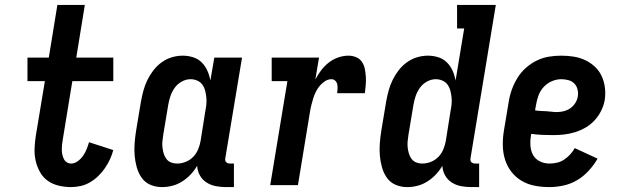

<svg xmlns="http://www.w3.org/2000/svg" viewBox="-20 -755 2540 783"><path d="M270 8Q244 8 219 2Q194 -4 174.5 -18Q155 -32 143 -53.5Q131 -75 125.5 -99Q120 -123 121 -149Q122 -175 126 -201L163 -424H92V-520H179L214 -735H326L291 -520H442V-424H275L236 -186Q234 -175 233 -165Q232 -155 232 -145Q232 -135 234 -125.5Q236 -116 240 -107.5Q244 -99 252 -93.5Q260 -88 270 -88Q284 -88 297 -97.5Q310 -107 319 -120Q328 -133 333.5 -147Q339 -161 343 -175L442 -143Q437 -124 428.5 -105.5Q420 -87 408 -69.5Q396 -52 380.5 -37Q365 -22 347 -11.5Q329 -1 309 3.5Q289 8 270 8Z M641 8Q615 8 593 -1.5Q571 -11 557.5 -30.5Q544 -50 537.5 -73.5Q531 -97 529 -121.5Q527 -146 529 -171.5Q531 -197 535 -222L555 -342Q559 -364 565 -386Q571 -408 581 -428.5Q591 -449 605.5 -468Q620 -487 639.5 -501Q659 -515 681 -521.5Q703 -528 725 -528Q747 -528 767.5 -521.5Q788 -515 802.5 -500.5Q817 -486 825.5 -467Q834 -448 838 -427L854 -520H967L899 -111Q898 -107 898.5 -102Q899 -97 902 -94Q905 -91 909 -89.5Q913 -88 918 -88H934V8H902Q880 8 859.5 4Q839 0 822 -11Q805 -22 795 -40Q785 -58 784 -79Q773 -60 757.5 -43.5Q742 -27 723 -15Q704 -3 683 2.5Q662 8 641 8ZM702 -88Q720 -88 737.5 -95Q755 -102 768 -115.5Q781 -129 788 -146Q795 -163 798 -180L817 -300Q820 -315 821.5 -329.5Q823 -344 821.5 -358Q820 -372 816.5 -385.5Q813 -399 805 -410Q797 -421 784 -426.5Q771 -432 757 -432Q739 -432 721.5 -422.5Q704 -413 692.5 -397Q681 -381 675 -363Q669 -345 666 -327L646 -207Q644 -193 642.5 -180Q641 -167 642.5 -154Q644 -141 647.5 -129Q651 -117 658.5 -107Q666 -97 677.5 -92.5Q689 -88 702 -88Z M1082 0 1152 -424H1088V-520H1281L1266 -431Q1276 -450 1289.5 -468Q1303 -486 1321 -500Q1339 -514 1360 -521Q1381 -528 1401 -528Q1418 -528 1433 -521.5Q1448 -515 1456.5 -502Q1465 -489 1468 -473Q1471 -457 1472 -441Q1473 -425 1471.5 -408Q1470 -391 1468 -375H1355Q1356 -384 1356.5 -393Q1357 -402 1355.5 -410.5Q1354 -419 1347.5 -425.5Q1341 -432 1332 -432Q1318 -432 1305.5 -424Q1293 -416 1283.5 -404.5Q1274 -393 1267.5 -379.5Q1261 -366 1257 -352.5Q1253 -339 1249.5 -325.5Q1246 -312 1244 -298L1195 0Z M1641 8Q1615 8 1593 -1.5Q1571 -11 1557.5 -30.5Q1544 -50 1537.5 -73.5Q1531 -97 1529 -121.5Q1527 -146 1529 -171.5Q1531 -197 1535 -222L1555 -342Q1559 -364 1565 -386Q1571 -408 1581 -428.5Q1591 -449 1605.5 -468Q1620 -487 1639.5 -501Q1659 -515 1681 -521.5Q1703 -528 1725 -528Q1747 -528 1767.5 -521.5Q1788 -515 1802.5 -500.5Q1817 -486 1825.5 -467Q1834 -448 1838 -427L1873 -639H1844V-735H2002L1899 -111Q1898 -107 1898.5 -102Q1899 -97 1902 -94Q1905 -91 1909 -89.5Q1913 -88 1918 -88H1934V8H1902Q1880 8 1859.5 4Q1839 0 1822 -11Q1805 -22 1795 -40Q1785 -58 1784 -79Q1773 -60 1757.5 -43.5Q1742 -27 1723 -15Q1704 -3 1683 2.5Q1662 8 1641 8ZM1702 -88Q1720 -88 1737.5 -95Q1755 -102 1768 -115.5Q1781 -129 1788 -146Q1795 -163 1798 -180L1817 -300Q1820 -315 1821.5 -329.5Q1823 -344 1821.5 -358Q1820 -372 1816.5 -385.5Q1813 -399 1805 -410Q1797 -421 1784 -426.5Q1771 -432 1757 -432Q1739 -432 1721.5 -422.5Q1704 -413 1692.5 -397Q1681 -381 1675 -363Q1669 -345 1666 -327L1646 -207Q1644 -193 1642.5 -180Q1641 -167 1642.5 -154Q1644 -141 1647.5 -129Q1651 -117 1658.5 -107Q1666 -97 1677.5 -92.5Q1689 -88 1702 -88Z M2221 8Q2190 8 2161 2.5Q2132 -3 2107.5 -17.5Q2083 -32 2065.5 -54.5Q2048 -77 2039.5 -104.5Q2031 -132 2030.5 -162Q2030 -192 2035 -222L2055 -342Q2059 -367 2068 -391.5Q2077 -416 2091 -438.5Q2105 -461 2125.5 -479Q2146 -497 2170 -508.5Q2194 -520 2219 -524Q2244 -528 2269 -528Q2295 -528 2320 -524Q2345 -520 2367 -509.5Q2389 -499 2406.5 -482.5Q2424 -466 2434 -444Q2444 -422 2447 -397Q2450 -372 2446 -346Q2442 -324 2431.5 -303Q2421 -282 2405 -264.5Q2389 -247 2368.5 -235Q2348 -223 2325.5 -216Q2303 -209 2280.5 -206.5Q2258 -204 2236 -204Q2213 -204 2191 -205Q2169 -206 2146 -209V-207Q2142 -185 2143 -163.5Q2144 -142 2153 -124.5Q2162 -107 2180.5 -97.5Q2199 -88 2221 -88Q2236 -88 2251.5 -91.5Q2267 -95 2280.5 -104Q2294 -113 2305 -125Q2316 -137 2324 -151L2417 -108Q2402 -82 2381 -59Q2360 -36 2334 -20.5Q2308 -5 2278.5 1.5Q2249 8 2221 8ZM2251 -298Q2265 -298 2279 -301.5Q2293 -305 2305 -313Q2317 -321 2325.5 -334Q2334 -347 2336 -360Q2339 -375 2335.5 -389.5Q2332 -404 2322.5 -414Q2313 -424 2298.5 -428Q2284 -432 2269 -432Q2250 -432 2231 -424Q2212 -416 2197.5 -400.5Q2183 -385 2176 -365.5Q2169 -346 2166 -327L2162 -305Q2173 -303 2184.5 -302.5Q2196 -302 2207 -301.5Q2218 -301 2229 -299.5Q2240 -298 2251 -298Z"/></svg>

Font: Iosevka Curly Slab
Style: Bold Italic
Weight: 700
Italic angle: -9°
Monospace: yes
Designer: Belleve Invis
Foundry: Belleve Invis
Version: Version 22.1.2; ttfautohint (v1.8.4)